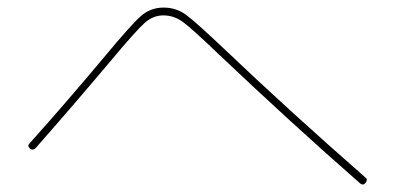

<svg xmlns="http://www.w3.org/2000/svg" viewBox="-20 -600 1040 504"><path d="M73.2 -210.9Q65.4 -204.1 58.6 -210Q50.8 -217.8 57.6 -223.6Q152.3 -329.1 256.8 -454.1Q324.2 -535.2 349.6 -557.6Q375 -580.1 409.2 -580.1Q442.4 -580.1 467.8 -561.5Q493.2 -543 568.4 -471.7Q735.4 -312.5 939.5 -133.8Q946.3 -128.9 939.5 -120.1Q933.6 -112.3 925.8 -118.2Q745.1 -276.4 553.7 -458Q481.4 -527.3 458.5 -543.5Q435.5 -559.6 408.7 -559.6Q381.8 -559.6 359.4 -539.6Q336.9 -519.5 272.5 -442.4Q168 -318.4 73.2 -210.9Z"/></svg>

Font: Rounded-X Mgen+ 1mn thin
Style: Regular
Weight: 100
Designer: [Source Han Sans]
Ryoko NISHIZUKA  (kana & ideographs); Paul D. Hunt (Latin, Greek & Cyrillic); Wenlong ZHANG  (bopomofo
Version: Version 1.059.20150602